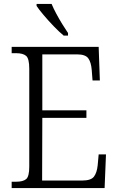

<svg xmlns="http://www.w3.org/2000/svg" viewBox="-20 -951 598 971"><path d="M39 0V-32H62Q96 -32 112 -45Q128 -58 128 -108V-603Q128 -655 112 -668.5Q96 -682 62 -682H39V-714H479L485 -544H448L444 -596Q441 -636 426.5 -656Q412 -676 370 -676H194V-393H417V-355H194L193 -38H396Q440 -38 455 -57.5Q470 -77 474 -115L479 -170H516L509 0ZM302 -771Q280 -789 252.5 -817.5Q225 -846 200.5 -875Q176 -904 165 -921V-931H241Q250 -909 264.5 -882Q279 -855 295 -829Q311 -803 324 -784V-771Z"/></svg>

Font: Noto Serif Ethiopic SemiCondensed Light
Style: Regular
Weight: 300
Width: 4
Designer: Monotype Design Team
Foundry: Monotype Imaging Inc.
Version: Version 2.102; ttfautohint (v1.8.4.7-5d5b)